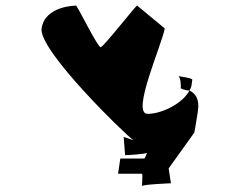

<svg xmlns="http://www.w3.org/2000/svg" viewBox="-20 -714 804 683"><path d="M128 -613C116 -535 431 -230 455 -215L420 -227L425 -162C429 -162 497 -165 503 -171C501 -166 496 -150 493 -150H408L400 -96H485C489 -96 484 -48 485 -52C486 -58 588 -62 588 -62L580 -115L671 -242C673 -246 683 -315 684 -319C691 -363 673 -383 654 -392C630 -346 556 -309 505 -309C445 -309 557 -557 566 -613L468 -694C469 -702 348 -546 338 -546C327 -546 251 -702 250 -694C250 -694 140 -694 128 -613ZM615 -443C614 -444 613 -444 612 -444C612 -444 611 -444 615 -443ZM615 -443C623 -437 624 -407 623 -400C623 -400 637 -392 654 -392C657 -398 660 -403 661 -409L664 -430C665 -436 628 -441 615 -443Z"/></svg>

Font: Ampere
Style: SCIta
Weight: 400
Version: Version 1